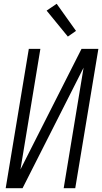

<svg xmlns="http://www.w3.org/2000/svg" viewBox="-20 -993 540 1013"><path d="M10 0 132 -735H193L88 -99L410 -735H499L377 0H316L421 -636L99 0ZM338 -800 226 -937 279 -973 381 -830Z"/></svg>

Font: Iosevka SS04 Light
Style: Italic
Weight: 300
Italic angle: -9°
Monospace: yes
Designer: Belleve Invis
Foundry: Belleve Invis
Version: Version 19.0.0; ttfautohint (v1.8.4)